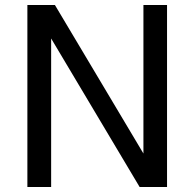

<svg xmlns="http://www.w3.org/2000/svg" viewBox="-20 -750 770 770"><path d="M89.8 0V-730H105H185.1H200.2L555.2 -134.3V-730H649.9V0H634.8H555.2H540L185.1 -595.7V0Z"/></svg>

Font: Miedinger*
Style: Book
Weight: 400
Version: Version 001.000